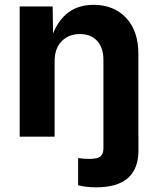

<svg xmlns="http://www.w3.org/2000/svg" viewBox="-20 -573 663 805"><path d="M307.6 203.6V89.8Q332 93.3 353 93.3Q387.7 93.3 400.6 83.3Q413.6 73.2 413.6 49.3V-321.8Q413.6 -372.6 387.5 -401.4Q361.3 -430.2 314.9 -430.2Q268.1 -430.2 238.5 -400.1Q209 -370.1 209 -315.9V0H62.5V-545.9H200.7L202.6 -433.1Q225.6 -490.2 267.6 -521.5Q309.6 -552.7 372.6 -552.7Q457.5 -552.7 508.8 -498Q560.1 -443.4 560.1 -347.2V0H560.5V57.6Q560.5 212.4 383.3 212.4Q338.9 212.4 307.6 203.6Z"/></svg>

Font: Inter
Style: Bold
Weight: 700
Designer: Rasmus Andersson
Foundry: rsms
Version: Version 4.001;git-9221beed3